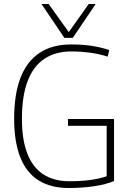

<svg xmlns="http://www.w3.org/2000/svg" viewBox="-20 -933 654 963"><path d="M51 -337Q51 -462 83.5 -544.5Q116 -627 179.5 -668.5Q243 -710 336 -710Q362 -710 387.5 -708.5Q413 -707 437 -703.5Q461 -700 484 -694.5Q507 -689 528 -682L520 -649Q476 -663 430.5 -669Q385 -675 338 -675Q258 -675 202.5 -638Q147 -601 118.5 -526Q90 -451 90 -337Q90 -231 117.5 -161.5Q145 -92 198 -58Q251 -24 328 -24Q385 -24 431 -30Q477 -36 515 -49V-302H321V-336H552V-25Q512 -8 452 1Q392 10 325 10Q235 10 174 -28Q113 -66 82 -143.5Q51 -221 51 -337ZM460 -913 345 -743H303L188 -913H224L325 -772L425 -913Z"/></svg>

Font: Georama ExtraCondensed Thin ExtraLight
Style: Regular
Weight: 250
Version: Version 1.001